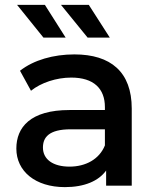

<svg xmlns="http://www.w3.org/2000/svg" viewBox="-20 -761 642 787"><path d="M410 -165C387 -108 331 -78 265 -78C197 -78 156 -108 156 -156C156 -197 179 -231 270 -231H410ZM246 6C326 6 384 -19 415 -62V0H520V-316C520 -466 434 -538 285 -538C199 -538 118 -515 62 -471L107 -389C148 -422 211 -443 272 -443C364 -443 410 -398 410 -322V-310H265C104 -310 47 -239 47 -152C47 -59 125 6 246 6ZM164 -741H50L158 -607H249ZM344 -741H230L339 -607H430Z"/></svg>

Font: Montserrat-Alt1 SemBd
Style: Regular
Weight: 600
Designer: Differentunic
Foundry: Differentunic
Version: Version 7.222